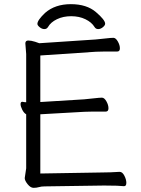

<svg xmlns="http://www.w3.org/2000/svg" viewBox="-20 -894 678 924"><path d="M160 -779Q160 -797 197 -832Q245 -874 321 -874Q397 -874 441.5 -836Q486 -798 486 -780Q486 -772 475 -763Q464 -754 452.5 -754Q441 -754 435 -764Q421 -787 391 -801.5Q361 -816 322.5 -816Q284 -816 254 -801.5Q224 -787 211 -764Q205 -754 193.5 -754Q182 -754 171 -763Q160 -772 160 -779ZM472 -64Q510 -64 555 -67H556Q569 -67 578.5 -48.5Q588 -30 588 -14Q588 2 577 2H576Q552 -1 489 -1H473L195 3Q179 3 167.5 6.5Q156 10 141.5 10Q127 10 113 -7.5Q99 -25 99 -37L106 -84V-344Q95 -350 87 -366Q79 -382 79 -393Q79 -404 87 -404H89Q97 -402 106 -402V-634L102 -685Q102 -699 116 -699Q130 -699 149 -693Q168 -687 169 -686L440 -704Q463 -706 488.5 -709Q514 -712 525.5 -712Q537 -712 547 -694.5Q557 -677 557 -661.5Q557 -646 544 -646H482Q455 -646 441 -645L174 -627V-403L385 -416Q408 -418 433.5 -421Q459 -424 470.5 -424Q482 -424 492 -406.5Q502 -389 502 -373Q502 -357 489 -357H426Q400 -357 386 -356L174 -344V-59Z"/></svg>

Font: ToneOZ-Pinyin-WenKai-Regular
Style: Regular
Weight: 400
Designer: Fontworks Inc.
Foundry: ToneOZ
Version: Version 0.240331